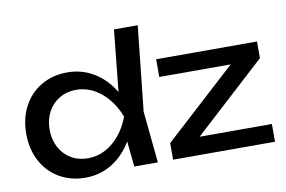

<svg xmlns="http://www.w3.org/2000/svg" viewBox="-80 -911 1592 1067"><g transform="rotate(-10 715.5 -378.0)"><path d="M577 -215 606 -282 578 -359 620 -770H754L703 -291L732 0H599ZM322 14Q240 14 175.5 -23.5Q111 -61 75 -128.5Q39 -196 39 -283Q39 -370 75 -437.5Q111 -505 175.5 -542.5Q240 -580 322 -580Q400 -580 465 -543Q530 -506 574.5 -439Q619 -372 637 -283Q618 -194 573.5 -127Q529 -60 464.5 -23Q400 14 322 14ZM353 -90Q432 -90 495 -142.5Q558 -195 591 -283Q558 -370 494.5 -423Q431 -476 353 -476Q301 -476 259.5 -451.5Q218 -427 194.5 -383Q171 -339 171 -283Q171 -227 194.5 -183Q218 -139 259.5 -114.5Q301 -90 353 -90ZM818 -94 1260 -498 1341 -466H822V-566H1391V-472L950 -68L880 -100H1393V0H818Z"/></g></svg>

Font: Unbounded Variable
Style: Regular
Weight: 400
Designer: Luke Prowse, Jean-Baptiste Morizot, Fátima Lázaro, Florian Runge
Foundry: NaN
Version: Version 1.600;FEAKit 1.0